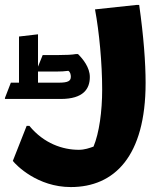

<svg xmlns="http://www.w3.org/2000/svg" viewBox="-91 -498 681 778"><path d="M473 -478H462L294 -460C311 -369 323 -242 323 -135C323 -47 311 41 288 96C271 102 252 109 228 109C164 109 87 84 28 12H17L-39 154C-25 172 61 260 196 260C372 260 499 136 499 -162C499 -244 491 -351 473 -478ZM273 -186C273 -225 245 -259 225 -279H217C201 -276 175 -275 148 -275H82L63 -228V-359L-14 -350V-163H-47L-71 -101V-97H155C248 -97 273 -139 273 -186ZM63 -163V-208H134C156 -208 171 -209 186 -211C194 -206 196 -195 196 -187C196 -170 185 -163 147 -163Z"/></svg>

Font: Kufam Arabic Latin Roman Bold
Style: Regular
Weight: 700
Designer: Wael Morcos & Artur Schmal
Version: Version 1.200;PS 001.200;hotconv 1.0.88;makeotf.lib2.5.64775